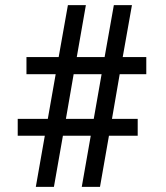

<svg xmlns="http://www.w3.org/2000/svg" viewBox="-20 -731 649 751"><path d="M335 -200.2H226.1L190.9 0H120.1L155.3 -200.2H49.3V-266.1H167L197.8 -440.9H83.5V-507.8H209.5L245.6 -710.9H315.9L280.3 -507.8H389.2L425.3 -710.9H496.1L460 -507.8H552.2V-440.9H448.2L418 -266.1H518.6V-200.2H406.2L371.1 0H299.8ZM237.8 -266.1H346.7L377.4 -440.9H268.1Z"/></svg>

Font: Ufes Sans
Style: Regular
Weight: 400
Designer: Ricardo Esteves, Filipe Motta, Cassio Ferreira, Ana Quintelato & Breno Mello
Foundry: ProDesignUfes - Ricardo Esteves, Filipe Motta, Cassio Ferreira, Ana Quintelato & Breno Mello (This is a derivative work,
Version: Version 2.0